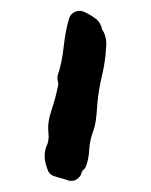

<svg xmlns="http://www.w3.org/2000/svg" viewBox="-20 -333 278 353"><path d="M175 -246Q174 -221 167.5 -194Q161 -167 159 -142Q158 -126 156.5 -114Q155 -102 150 -88Q145 -74 144 -57Q143 -40 138 -27Q137 -24 134 -21.5Q131 -19 130 -16Q129 -9 122 -4Q116 1 106 -1Q95 -5 83 -8Q71 -11 68 -20Q58 -44 65 -63Q71 -75 69 -89Q67 -108 74.5 -130Q82 -152 86 -172Q88 -178 86.5 -183Q85 -188 86 -194Q94 -218 97 -246.5Q100 -275 107 -299Q110 -308 118.5 -311.5Q127 -315 135 -311Q146 -306 155.5 -299Q165 -292 168 -278L169 -277Q177 -263 175 -246Z"/></svg>

Font: Slackside One
Style: Regular
Weight: 400
Version: Version 1.000